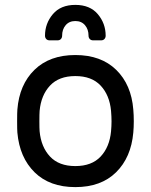

<svg xmlns="http://www.w3.org/2000/svg" viewBox="-20 -755 617 785"><path d="M183 -590H215Q224 -590 229 -595.5Q234 -601 234 -609Q234 -635 248.5 -652Q263 -669 288 -669Q313 -669 327.5 -652Q342 -635 342 -609Q342 -601 347 -595.5Q352 -590 361 -590H393Q402 -590 407 -595.5Q412 -601 412 -609Q412 -659 380 -697Q348 -735 288 -735Q228 -735 196 -697Q164 -659 164 -609Q164 -601 169 -595.5Q174 -590 183 -590ZM527 -259Q527 -235 525 -213Q516 -111 454.5 -50.5Q393 10 288 10Q183 10 121.5 -50.5Q60 -111 51 -213Q50 -224 50 -259Q50 -296 51 -307Q59 -409 121 -469.5Q183 -530 288 -530Q393 -530 455 -469.5Q517 -409 525 -307Q527 -285 527 -259ZM288 -444Q221 -444 184.5 -405Q148 -366 142 -302Q141 -290 141 -259Q141 -229 142 -218Q148 -154 184.5 -115Q221 -76 288 -76Q355 -76 391.5 -115Q428 -154 434 -218Q436 -240 436 -259Q436 -278 434 -302Q428 -366 391.5 -405Q355 -444 288 -444Z"/></svg>

Font: Contemporary
Style: Regular
Weight: 400
Designer: Victor Tran
Foundry: Victor Tran
Version: Version 1.100